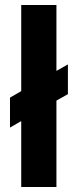

<svg xmlns="http://www.w3.org/2000/svg" viewBox="-20 -749 312 769"><path d="M65 0H206V-346L252 -372V-491L206 -465V-729H65V-384L20 -358V-238L65 -264Z"/></svg>

Font: Mona Sans SemiCondensed
Style: Bold
Weight: 700
Width: 4
Designer: Deni Anggara
Foundry: GitHub
Version: Version 2.000